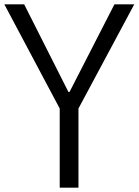

<svg xmlns="http://www.w3.org/2000/svg" viewBox="-27 -861 636 881"><path d="M247 0V-363L-7 -841H84L287 -439H292L498 -841H589L333 -363V0Z"/></svg>

Font: Matangi Medium
Style: Regular
Weight: 500
Designer: Prashant Pant
Foundry: The Graphic Ant
Version: Version 3.002